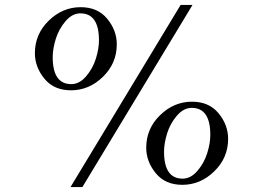

<svg xmlns="http://www.w3.org/2000/svg" viewBox="-20 -735 1040 776"><path d="M121 -520Q121 -597 177 -651.5Q233 -706 306 -706Q375 -706 413.5 -659Q452 -612 452 -556Q452 -479 396 -424.5Q340 -370 267 -370Q198 -370 159.5 -417Q121 -464 121 -520ZM193 -504Q193 -395 268 -395Q301 -395 328 -426.5Q355 -458 367.5 -498Q380 -538 380 -572Q380 -681 305 -681Q272 -681 245 -649.5Q218 -618 205.5 -578Q193 -538 193 -504ZM571 -138Q571 -215 627 -269.5Q683 -324 756 -324Q825 -324 863.5 -277Q902 -230 902 -174Q902 -97 846 -42.5Q790 12 717 12Q648 12 609.5 -35Q571 -82 571 -138ZM643 -122Q643 -13 718 -13Q751 -13 778 -44.5Q805 -76 817.5 -116Q830 -156 830 -190Q830 -299 755 -299Q722 -299 695 -267.5Q668 -236 655.5 -196Q643 -156 643 -122ZM265 21 710 -715H758L313 21Z"/></svg>

Font: Justus
Style: ItalicOldstyle
Weight: 400
Italic angle: -12°
Version: Version 001.001